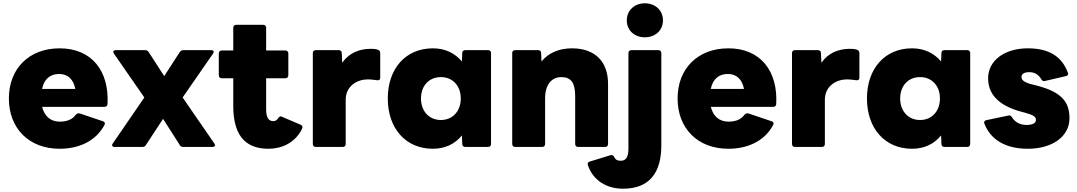

<svg xmlns="http://www.w3.org/2000/svg" viewBox="-20 -852 6549 1168"><path d="M343 53C455 53 561 10 615 -91C617 -95 618 -98 618 -101C618 -107 614 -111 607 -114L465 -162C456 -164 448 -162 441 -154C420 -125 387 -112 344 -112C288 -112 251 -144 236 -202H615C627 -202 633 -208 634 -219C645 -419 539 -558 343 -558C155 -558 34 -433 34 -253C34 -72 155 53 343 53ZM438 -311H236C248 -371 285 -402 340 -402C393 -402 427 -369 438 -311Z M676 42H846C855 42 862 39 867 31L972 -129L1074 31C1079 39 1085 42 1094 42H1273C1282 42 1288 37 1288 31C1288 28 1286 24 1284 21L1091 -259L1276 -526C1279 -530 1280 -533 1280 -537C1280 -543 1274 -547 1265 -547H1096C1088 -547 1080 -544 1074 -536L979 -389L884 -536C879 -544 871 -547 862 -547H684C675 -547 669 -543 669 -536C669 -533 671 -530 673 -526L858 -259L666 21C663 25 662 28 662 31C662 37 667 42 676 42Z M1613 53C1691 53 1774 19 1816 -66C1818 -70 1820 -75 1820 -78C1820 -85 1816 -90 1809 -93L1697 -141C1693 -143 1690 -144 1687 -144C1682 -144 1679 -141 1675 -137C1665 -121 1656 -115 1643 -115C1612 -115 1599 -139 1599 -189V-376H1716C1727 -376 1734 -383 1734 -394V-527C1734 -537 1727 -545 1716 -545H1599V-683C1599 -694 1592 -701 1581 -701H1417C1406 -701 1399 -694 1399 -683V-545H1329C1318 -545 1311 -537 1311 -527V-394C1311 -383 1318 -376 1329 -376H1399V-208C1399 -39 1464 53 1613 53Z M1901 42H2065C2076 42 2083 35 2083 24V-245C2083 -332 2157 -369 2216 -369C2239 -369 2257 -366 2273 -364C2285 -362 2293 -367 2293 -378V-530C2293 -540 2287 -547 2277 -550C2265 -554 2250 -555 2235 -555C2165 -555 2102 -529 2062 -470L2059 -530C2059 -541 2051 -547 2040 -547H1901C1890 -547 1883 -540 1883 -530V24C1883 35 1890 42 1901 42Z M2613 53C2688 53 2747 24 2790 -28L2792 24C2792 35 2800 42 2810 42H2949C2960 42 2967 35 2967 24V-530C2967 -540 2960 -547 2949 -547H2810C2800 -547 2792 -541 2792 -530L2790 -478C2747 -529 2688 -558 2613 -558C2449 -558 2339 -436 2339 -253C2339 -70 2449 53 2613 53ZM2541 -253C2541 -330 2590 -383 2662 -383C2734 -383 2783 -330 2783 -253C2783 -176 2734 -122 2662 -122C2590 -122 2541 -176 2541 -253Z M3114 42H3278C3289 42 3296 35 3296 24V-253C3296 -339 3337 -383 3395 -383C3453 -383 3479 -349 3479 -267V24C3479 35 3486 42 3497 42H3661C3672 42 3679 35 3679 24V-342C3679 -477 3600 -558 3460 -558C3382 -558 3317 -531 3274 -478L3272 -530C3272 -541 3264 -547 3253 -547H3114C3103 -547 3096 -540 3096 -530V24C3096 35 3103 42 3114 42Z M3903 -625C3965 -625 4013 -666 4013 -728C4013 -790 3965 -832 3903 -832C3841 -832 3793 -790 3793 -728C3793 -666 3841 -625 3903 -625ZM3556 152C3589 250 3675 296 3770 296C3933 296 4003 196 4003 33V-530C4003 -540 3996 -547 3985 -547H3821C3810 -547 3803 -540 3803 -530V53C3803 105 3787 126 3756 126C3736 126 3723 119 3716 102C3711 95 3707 91 3700 91C3698 91 3696 91 3694 92L3567 131C3559 133 3555 139 3555 146C3555 148 3555 150 3556 152Z M4411 53C4523 53 4629 10 4683 -91C4685 -95 4686 -98 4686 -101C4686 -107 4682 -111 4675 -114L4533 -162C4524 -164 4516 -162 4509 -154C4488 -125 4455 -112 4412 -112C4356 -112 4319 -144 4304 -202H4683C4695 -202 4701 -208 4702 -219C4713 -419 4607 -558 4411 -558C4223 -558 4102 -433 4102 -253C4102 -72 4223 53 4411 53ZM4506 -311H4304C4316 -371 4353 -402 4408 -402C4461 -402 4495 -369 4506 -311Z M4816 42H4980C4991 42 4998 35 4998 24V-245C4998 -332 5072 -369 5131 -369C5154 -369 5172 -366 5188 -364C5200 -362 5208 -367 5208 -378V-530C5208 -540 5202 -547 5192 -550C5180 -554 5165 -555 5150 -555C5080 -555 5017 -529 4977 -470L4974 -530C4974 -541 4966 -547 4955 -547H4816C4805 -547 4798 -540 4798 -530V24C4798 35 4805 42 4816 42Z M5528 53C5603 53 5662 24 5705 -28L5707 24C5707 35 5715 42 5725 42H5864C5875 42 5882 35 5882 24V-530C5882 -540 5875 -547 5864 -547H5725C5715 -547 5707 -541 5707 -530L5705 -478C5662 -529 5603 -558 5528 -558C5364 -558 5254 -436 5254 -253C5254 -70 5364 53 5528 53ZM5456 -253C5456 -330 5505 -383 5577 -383C5649 -383 5698 -330 5698 -253C5698 -176 5649 -122 5577 -122C5505 -122 5456 -176 5456 -253Z M6232 53C6380 53 6486 -20 6486 -133C6486 -234 6436 -294 6281 -333L6260 -338C6215 -349 6194 -363 6194 -383C6194 -404 6214 -413 6241 -413C6276 -413 6297 -398 6314 -371C6318 -363 6323 -359 6331 -359C6332 -359 6334 -359 6335 -359L6464 -389C6473 -391 6478 -396 6478 -403C6478 -405 6477 -407 6476 -410C6439 -511 6358 -558 6233 -558C6090 -558 5991 -483 5991 -376C5991 -286 6045 -211 6198 -171L6220 -165C6269 -152 6282 -140 6282 -123C6282 -102 6260 -92 6225 -92C6188 -92 6155 -107 6136 -139C6131 -146 6126 -150 6119 -150C6117 -150 6115 -149 6113 -149L5980 -121C5972 -119 5967 -114 5967 -108C5967 -106 5967 -103 5968 -101C6006 -1 6099 53 6232 53Z"/></svg>

Font: LINE Seed JP_OTF ExtraBold
Style: Regular
Weight: 800
Designer: LY Corporation & Fontrix & Fontworks
Version: Version 1.013